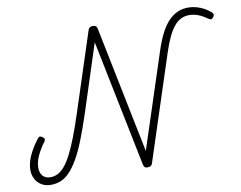

<svg xmlns="http://www.w3.org/2000/svg" viewBox="-102 -1156 1652 1314"><g transform="rotate(-10 724.0 -499.0)"><path d="M148 17Q112 17 84.5 0.5Q57 -16 42 -44.5Q27 -73 27 -106Q27 -156 52 -209Q77 -262 115 -310Q122 -321 130 -321.5Q138 -322 148 -315Q160 -307 161 -299.5Q162 -292 156 -283Q124 -240 103.5 -196.5Q83 -153 83 -112Q83 -91 91 -73Q99 -55 115.5 -45Q132 -35 155 -35Q182 -35 206 -47Q230 -59 253.5 -86.5Q277 -114 301 -160Q325 -206 352 -275.5Q379 -345 410 -441L587 -984Q591 -995 599 -999.5Q607 -1004 619 -1004Q632 -1004 639.5 -998.5Q647 -993 649 -982L828 -99L1041 -750Q1063 -819 1088 -869Q1113 -919 1142.5 -951Q1172 -983 1206.5 -999Q1241 -1015 1284 -1015Q1311 -1015 1339 -1007.5Q1367 -1000 1391.5 -986.5Q1416 -973 1435 -957Q1446 -948 1447.5 -939Q1449 -930 1440 -919Q1432 -909 1423.5 -909Q1415 -909 1405 -917Q1376 -938 1345 -950.5Q1314 -963 1280 -963Q1249 -963 1222.5 -949.5Q1196 -936 1174 -908.5Q1152 -881 1132 -838.5Q1112 -796 1093 -738L854 -6Q851 4 843 9Q835 14 821 14Q813 14 807 12Q801 10 797.5 3.5Q794 -3 791 -15L613 -892L463 -429Q428 -322 397.5 -245.5Q367 -169 337 -118Q307 -67 277 -37Q247 -7 215.5 5Q184 17 148 17Z"/></g></svg>

Font: Playwrite RO ExtraLight
Style: Regular
Weight: 250
Version: Version 1.002